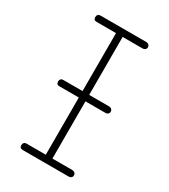

<svg xmlns="http://www.w3.org/2000/svg" viewBox="-181 -815 792 901"><g transform="rotate(30 215.5 -364.5)"><path d="M232 -345V-35H341Q348 -35 353.5 -30Q359 -25 359 -17Q359 -9 353.5 -4.5Q348 0 341 0H91Q74 0 74 -17Q74 -25 78.5 -30Q83 -35 91 -35H196V-345H91Q74 -345 74 -362Q74 -370 78.5 -375Q83 -380 91 -380H196V-694H91Q74 -694 74 -711Q74 -719 78.5 -724Q83 -729 91 -729H341Q348 -729 353.5 -724Q359 -719 359 -711Q359 -703 353.5 -698.5Q348 -694 341 -694H232V-380H341Q348 -380 353.5 -375Q359 -370 359 -362Q359 -354 353.5 -349.5Q348 -345 341 -345Z"/></g></svg>

Font: AkaAcidDosis
Style: ExtraLight
Weight: 250
Designer: Edgar Tolentino, Pablo Impallari, Igino Marini, Aka-Acid
Foundry: Edgar Tolentino, Pablo Impallari, Igino Marini, Aka-Acid
Version: Version 1.007